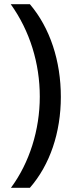

<svg xmlns="http://www.w3.org/2000/svg" viewBox="-20 -734 350 912"><path d="M32 158H122C217 49 269 -104 269 -274C269 -444 218 -601 122 -714H31C122 -587 169 -433 169 -275C169 -117 120 39 32 158Z"/></svg>

Font: Kathrein 67 Medium Condensed
Style: Regular
Weight: 500
Width: 3
Designer: Lazydogs Typefoundry, based on Open Sans by Ascender Corporation
Foundry: Lazydogs Typefoundry
Version: Version 1.003;PS 001.003;hotconv 1.0.88;makeotf.lib2.5.64775